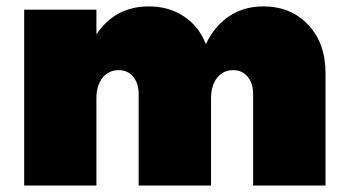

<svg xmlns="http://www.w3.org/2000/svg" viewBox="-20 -577 1072 597"><path d="M55.2 0V-546.9H279.8V-470.2Q338.4 -557.1 442.9 -557.1Q504.9 -557.1 551.8 -526.1Q598.6 -495.1 620.1 -439.9Q647 -496.1 692.6 -526.6Q738.3 -557.1 798.8 -557.1Q884.3 -557.1 938.2 -500Q992.2 -442.9 992.2 -349.1V0H767.1V-284.2Q767.1 -318.4 750 -338.6Q732.9 -358.9 705.1 -358.9Q673.8 -358.9 655 -335Q636.2 -311 636.2 -271V0H411.1V-284.2Q411.1 -318.4 394 -338.6Q377 -358.9 349.1 -358.9Q317.9 -358.9 298.8 -335Q279.8 -311 279.8 -271V0Z"/></svg>

Font: Trueno Black
Style: Regular
Weight: 900
Designer: Julieta Ulanovsky
Foundry: Julieta Ulanovsky
Version: Version 3.001b | FøM Fix